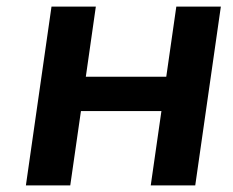

<svg xmlns="http://www.w3.org/2000/svg" viewBox="-20 -559 704 579"><path d="M191.9 0 224.1 -224.1H466.8L434.6 0H568.8L646 -539.1H511.7L481.4 -327.6H238.8L269 -539.1H135.3L58.1 0Z"/></svg>

Font: Winston SemiBold
Style: Italic
Weight: 600
Italic angle: -8.13011°
Designer: Vernon Adams, Kim Jin-seong, David Berlow, Cristiano Sobral
Foundry: The Winston Project Authors
Version: Version 3.004